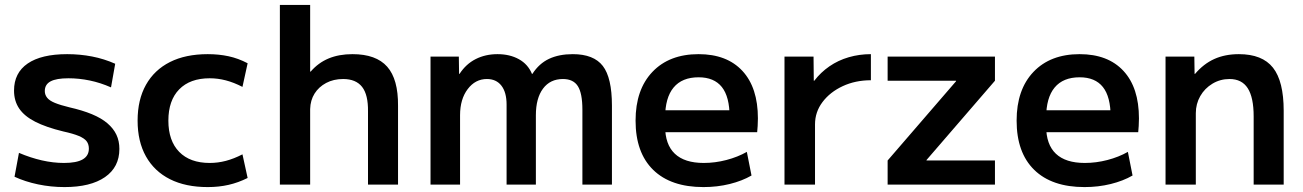

<svg xmlns="http://www.w3.org/2000/svg" viewBox="-20 -750 5294 780"><path d="M242 10Q187 10 134.5 -1Q82 -12 39 -32L57 -129Q104 -109 150 -98.5Q196 -88 240 -88Q291 -88 316 -102.5Q341 -117 341 -146Q341 -164 332 -176Q323 -188 300.5 -197.5Q278 -207 237 -216Q167 -233 123 -255.5Q79 -278 58 -309Q37 -340 37 -382Q37 -454 92.5 -492Q148 -530 253 -530Q305 -530 354 -520.5Q403 -511 448 -491L431 -395Q388 -414 344.5 -423Q301 -432 258 -432Q209 -432 185.5 -419.5Q162 -407 162 -380Q162 -365 171.5 -353Q181 -341 203 -332Q225 -323 262 -314Q315 -302 353.5 -286Q392 -270 416.5 -249Q441 -228 453 -202.5Q465 -177 465 -145Q465 -71 406.5 -30.5Q348 10 242 10Z M824 10Q734 10 670.5 -22Q607 -54 573 -114.5Q539 -175 539 -260Q539 -345 573 -405.5Q607 -466 670.5 -498Q734 -530 824 -530Q869 -530 908.5 -521.5Q948 -513 986 -493L965 -397Q930 -415 897.5 -423.5Q865 -432 832 -432Q752 -432 708 -387Q664 -342 664 -260Q664 -178 708 -133Q752 -88 832 -88Q865 -88 897.5 -96.5Q930 -105 965 -123L986 -27Q948 -8 908.5 1Q869 10 824 10Z M1117 0V-730H1240V-459H1242Q1273 -495 1315 -512.5Q1357 -530 1412 -530Q1508 -530 1553 -479Q1598 -428 1597 -320V0H1475V-297Q1476 -365 1451 -397Q1426 -429 1374 -429Q1335 -429 1305 -413Q1275 -397 1258 -370Q1241 -343 1240 -307V0Z M1729 0V-520H1844L1845 -450H1847Q1873 -490 1912.5 -510Q1952 -530 2001 -530Q2051 -530 2088 -509.5Q2125 -489 2141 -450H2143Q2170 -492 2210.5 -511Q2251 -530 2307 -530Q2392 -530 2429 -482Q2466 -434 2466 -321V0H2346V-304Q2346 -371 2327.5 -400Q2309 -429 2267 -429Q2215 -429 2186 -390Q2157 -351 2157 -282V0H2038V-325Q2038 -375 2017 -402Q1996 -429 1958 -429Q1911 -429 1880 -388Q1849 -347 1849 -282V0Z M2838 10Q2705 10 2633.5 -60Q2562 -130 2562 -260Q2562 -386 2630.5 -458Q2699 -530 2818 -530Q2933 -530 2996 -462Q3059 -394 3059 -269Q3059 -255 3058 -238Q3057 -221 3056 -213H2630V-302H2962L2944 -275Q2944 -357 2912.5 -396.5Q2881 -436 2818 -436Q2751 -436 2716.5 -394.5Q2682 -353 2682 -272V-237Q2682 -163 2721.5 -125.5Q2761 -88 2839 -88Q2885 -88 2931 -100Q2977 -112 3014 -133L3033 -37Q2995 -15 2944.5 -2.5Q2894 10 2838 10Z M3167 0V-520H3285L3286 -422H3288Q3314 -456 3349.5 -480.5Q3385 -505 3428 -517.5Q3471 -530 3518 -530V-424Q3455 -424 3403.5 -400Q3352 -376 3321.5 -335.5Q3291 -295 3291 -245V0Z M3586 0V-98L3864 -420V-422H3586V-520H4022V-422L3744 -100V-98H4022V0Z M4386 10Q4253 10 4181.5 -60Q4110 -130 4110 -260Q4110 -386 4178.5 -458Q4247 -530 4366 -530Q4481 -530 4544 -462Q4607 -394 4607 -269Q4607 -255 4606 -238Q4605 -221 4604 -213H4178V-302H4510L4492 -275Q4492 -357 4460.5 -396.5Q4429 -436 4366 -436Q4299 -436 4264.5 -394.5Q4230 -353 4230 -272V-237Q4230 -163 4269.5 -125.5Q4309 -88 4387 -88Q4433 -88 4479 -100Q4525 -112 4562 -133L4581 -37Q4543 -15 4492.5 -2.5Q4442 10 4386 10Z M4715 0V-520H4832L4833 -450H4835Q4870 -491 4913.5 -510.5Q4957 -530 5013 -530Q5108 -530 5151.5 -475Q5195 -420 5195 -300V0H5073V-277Q5073 -354 5049 -391.5Q5025 -429 4975 -429Q4937 -429 4905.5 -410Q4874 -391 4856 -359.5Q4838 -328 4838 -290V0Z"/></svg>

Font: M PLUS 2 SemiBold
Style: Regular
Weight: 600
Designer: Coji Morishita
Foundry: UNDERFOREST DESIGN
Version: Version 1.001